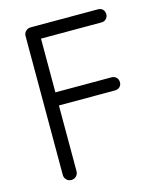

<svg xmlns="http://www.w3.org/2000/svg" viewBox="-108 -777 712 863"><g transform="rotate(-15 248.0 -345.0)"><path d="M117 10Q103 10 94 0.5Q85 -9 85 -22V-668Q85 -682 94.5 -691Q104 -700 117 -700H149V-22Q149 -9 140 0.5Q131 10 117 10ZM130 -639V-700H431Q444 -700 452.5 -691.5Q461 -683 461 -669Q461 -657 452.5 -648Q444 -639 431 -639ZM109 -328V-389H410Q423 -389 432 -380.5Q441 -372 441 -358Q441 -344 432 -336Q423 -328 410 -328Z"/></g></svg>

Font: National Park Light
Style: Regular
Weight: 300
Designer: Andrea Herstowski, Ben Hoepner
Version: Version 1.009